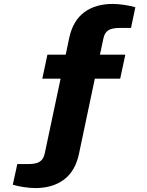

<svg xmlns="http://www.w3.org/2000/svg" viewBox="-20 -755 748 976"><path d="M160 201Q134 201 100.5 196Q67 191 45 184L68 79H124Q164 79 182.5 66.5Q201 54 207 27L288 -355H195L221 -477H314L332 -563Q351 -650 408 -692.5Q465 -735 553 -735Q580 -735 613 -730Q646 -725 668 -718L646 -613H589Q549 -613 530.5 -601Q512 -589 506 -561L488 -477H617L591 -355H462L381 29Q362 116 304.5 158.5Q247 201 160 201Z"/></svg>

Font: Archivo SemiExpanded ExtraBold
Style: Regular
Weight: 800
Width: 6
Designer: Hector Gatti
Foundry: Omnibus-Type
Version: Version 2.001; ttfautohint (v1.8.3)